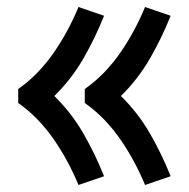

<svg xmlns="http://www.w3.org/2000/svg" viewBox="-20 -614 540 548"><path d="M394 -86Q380 -120 362.5 -152.5Q345 -185 324 -215.5Q303 -246 277.5 -272.5Q252 -299 222 -320V-360Q252 -381 277.5 -407.5Q303 -434 324 -464.5Q345 -495 362.5 -527.5Q380 -560 394 -594L467 -569Q442 -506 408 -447Q374 -388 325 -340Q374 -292 408 -233Q442 -174 467 -111ZM204 -86Q190 -120 172.5 -152.5Q155 -185 134 -215.5Q113 -246 87.5 -272.5Q62 -299 32 -320V-360Q62 -381 87.5 -407.5Q113 -434 134 -464.5Q155 -495 172.5 -527.5Q190 -560 204 -594L277 -569Q252 -506 218 -447Q184 -388 135 -340Q184 -292 218 -233Q252 -174 277 -111Z"/></svg>

Font: Iosevka Semibold
Style: Regular
Weight: 600
Monospace: yes
Designer: Belleve Invis
Foundry: Belleve Invis
Version: Version 33.2.3; ttfautohint (v1.8.4)